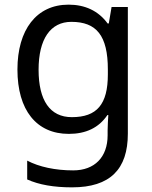

<svg xmlns="http://www.w3.org/2000/svg" viewBox="-20 -566 655 826"><path d="M275 -546C137 -546 55 -438 55 -267C55 -92 137 10 276 10C349 10 405 -16 442 -71H446C445 -59 443 -21 443 -5V16C443 110 387 167 295 167C218 167 148 152 97 125V206C148 229 212 240 290 240C454 240 530 162 530 9V-536H460L448 -465H443C403 -520 345 -546 275 -546ZM287 -472C395 -472 444 -413 444 -267V-246C444 -117 397 -62 289 -62C195 -62 146 -134 146 -266C146 -398 197 -472 287 -472Z"/></svg>

Font: Noto Sans Psalter Pahlavi
Style: Regular
Weight: 400
Designer: Monotype Design Team
Foundry: Monotype Imaging Inc.
Version: Version 2.002